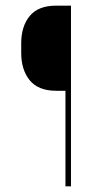

<svg xmlns="http://www.w3.org/2000/svg" viewBox="-20 -659 364 679"><path d="M220 -338H178.5Q115.5 -338 85.2 -375Q55 -412 55 -472.5V-505.5Q55 -566 85.2 -602.5Q115.5 -639 178 -639H219.5ZM231 -639V0H211.5V-639Z"/></svg>

Font: Anek Devanagari Medium Thin
Style: Regular
Weight: 250
Version: Version 1.003